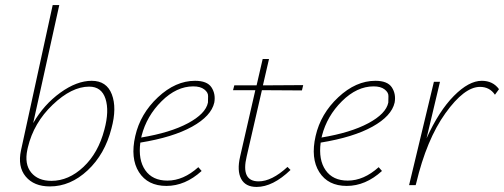

<svg xmlns="http://www.w3.org/2000/svg" viewBox="-20 -731 1990 758"><path d="M420 -224Q394 -122 326 -58.5Q258 5 177 5Q114 5 81.5 -34Q49 -73 63 -138L188 -711H214L111 -245Q153 -318 218 -365Q283 -412 342 -412Q401 -412 421.5 -358.5Q442 -305 420 -224ZM392 -219Q412 -293 396.5 -341Q381 -389 332 -389Q263 -389 188 -317.5Q113 -246 90 -149L88 -140Q76 -83 103 -50Q130 -17 183 -17Q251 -17 309.5 -72Q368 -127 392 -219Z M750 -412Q798 -412 815 -386Q832 -360 826 -326Q814 -273 738.5 -231Q663 -189 534 -168Q525 -100 553.5 -59Q582 -18 641 -18Q704 -18 763 -71L776 -56Q711 3 637 3Q563 3 528.5 -51.5Q494 -106 514 -194Q534 -282 603.5 -347Q673 -412 750 -412ZM801 -326Q801 -337 801.5 -351.5Q802 -366 786.5 -378Q771 -390 743 -390Q677 -390 618 -331.5Q559 -273 539 -195Q539 -194 538.5 -191.5Q538 -189 537 -188Q652 -207 722 -244.5Q792 -282 801 -326Z M1014 -375 954 -114Q930 -15 1001 -15Q1053 -15 1115 -72L1127 -60Q1057 7 993 7Q949 7 932 -25Q915 -57 928 -113L988 -375H900L905 -394H993L1017 -498H1042L1018 -394L1177 -395L1172 -374Z M1462 -412Q1510 -412 1527 -386Q1544 -360 1538 -326Q1526 -273 1450.5 -231Q1375 -189 1246 -168Q1237 -100 1265.5 -59Q1294 -18 1353 -18Q1416 -18 1475 -71L1488 -56Q1423 3 1349 3Q1275 3 1240.5 -51.5Q1206 -106 1226 -194Q1246 -282 1315.5 -347Q1385 -412 1462 -412ZM1513 -326Q1513 -337 1513.5 -351.5Q1514 -366 1498.5 -378Q1483 -390 1455 -390Q1389 -390 1330 -331.5Q1271 -273 1251 -195Q1251 -194 1250.5 -191.5Q1250 -189 1249 -188Q1364 -207 1434 -244.5Q1504 -282 1513 -326Z M1882 -412Q1926 -412 1950 -379L1934 -357Q1913 -388 1875 -388Q1813 -388 1738.5 -284Q1664 -180 1623 -7L1621 0H1595L1693 -408H1717L1664 -185Q1713 -293 1772 -352.5Q1831 -412 1882 -412Z"/></svg>

Font: EauTestText Extralight
Style: Italic
Weight: 250
Italic angle: -12°
Designer: Christian Thalmann (Catharsis Fonts)
Version: Version 0.001;PS 000.001;hotconv 1.0.88;makeotf.lib2.5.64775